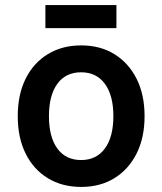

<svg xmlns="http://www.w3.org/2000/svg" viewBox="-20 -725 640 757"><path d="M300 12Q225 12 168.5 -22.5Q112 -57 81 -119.5Q50 -182 50 -267Q50 -352 81 -414.5Q112 -477 168.5 -511.5Q225 -546 300 -546Q375 -546 431 -511.5Q487 -477 518.5 -414.5Q550 -352 550 -267Q550 -182 518.5 -119.5Q487 -57 431 -22.5Q375 12 300 12ZM300 -94Q360 -94 393.5 -139.5Q427 -185 427 -267Q427 -349 393.5 -394.5Q360 -440 300 -440Q239 -440 206 -394.5Q173 -349 173 -267Q173 -185 206 -139.5Q239 -94 300 -94ZM159 -614V-705H439V-614Z"/></svg>

Font: Geist Mono SemiBold
Style: Regular
Weight: 600
Monospace: yes
Designer: Basement.studio, Andrés Briganti, Mateo Zaragoza
Foundry: Basement.studio, Vercel, Andrés Briganti, Guido Ferreyra, Mateo Zaragoza
Version: Version 1.500; ttfautohint (v1.8.4.7-5d5b)